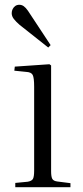

<svg xmlns="http://www.w3.org/2000/svg" viewBox="-20 -784 347 804"><path d="M44 0V-18L96 -23Q113 -26 118 -35Q123 -44 123 -70V-421Q123 -458 117 -470Q111 -482 89 -483L40 -488L42 -505L187 -515L194 -510V-67Q194 -44 199 -35Q204 -26 220 -24L275 -17V0ZM182 -585 62 -680Q47 -693 38 -704.5Q29 -716 29 -729Q29 -738 33 -746Q37 -754 44 -759Q51 -764 61 -764Q71 -764 79.5 -758Q88 -752 97 -739L192 -595Z"/></svg>

Font: Literata 60pt Light
Style: Regular
Weight: 300
Designer: Latin by Veronika Burian and Jose Scaglione. Greek by Irene Vlachou. Cyrillic by Vera Evstafieva.
Foundry: TypeTogether
Version: Version 3.103;gftools[0.9.29]